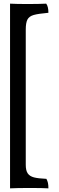

<svg xmlns="http://www.w3.org/2000/svg" viewBox="-20 -762 323 1051"><path d="M130 -740Q193 -740 233 -742Q245 -726 245 -692Q189 -687 164.5 -680Q140 -673 130.5 -655.5Q121 -638 121 -600V140Q121 172 132 187.5Q143 203 166 209Q189 215 234 217Q240 228 242.5 239.5Q245 251 245 269Q212 267 145 267Q73 267 35 269V-742Q70 -740 130 -740Z"/></svg>

Font: Vollkorn SC SemiBold
Style: Regular
Weight: 600
Designer: Friedrich Althausen
Foundry: Friedrich Althausen
Version: Version 4.015